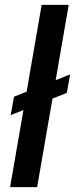

<svg xmlns="http://www.w3.org/2000/svg" viewBox="-20 -770 309 790"><path d="M268.6 -463.9 254.9 -387.7 23.9 -296.4 37.6 -372.1ZM262.7 -750 132.8 0H21.5L151.4 -750Z"/></svg>

Font: Roboto Condensed Medium
Style: Italic
Weight: 500
Italic angle: -12°
Designer: Christian Robertson
Foundry: Google
Version: Version 3.0; 2020